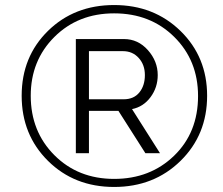

<svg xmlns="http://www.w3.org/2000/svg" viewBox="-20 -735 885 762"><path d="M802 -355Q802 -200 696.5 -96.5Q591 7 433 7Q275 7 170.5 -96.5Q66 -200 66 -355Q66 -510 170.5 -612.5Q275 -715 433 -715Q591 -715 696.5 -612Q802 -509 802 -355ZM766 -354Q766 -495 671.5 -588.5Q577 -682 433 -682Q290 -682 196 -588.5Q102 -495 102 -355Q102 -213 196 -119Q290 -25 433 -25Q576 -25 671 -117Q766 -209 766 -354ZM281 -580H472Q528 -580 567 -536Q606 -492 606 -437Q606 -388 577.5 -349.5Q549 -311 504 -302L615 -127H557L450 -295H333V-127H281ZM471 -341Q511 -341 533 -368Q555 -395 555 -437Q555 -478 530.5 -505Q506 -532 468 -532H333V-341Z"/></svg>

Font: Raleway-v4020
Style: Italic
Weight: 400
Italic angle: -12°
Designer: Matt McInerney, Pablo Impallari, Rodrigo Fuenzalida
Foundry: Matt McInerney, Pablo Impallari, Rodrigo Fuenzalida
Version: Version 4.020;PS 004.020;hotconv 1.0.88;makeotf.lib2.5.64775